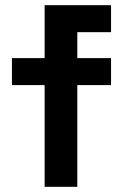

<svg xmlns="http://www.w3.org/2000/svg" viewBox="-20 -720 476 740"><path d="M152 0H278V-392H408V-496H278V-596H408V-700H152V-496H26V-392H152Z"/></svg>

Font: Meta Space
Style: Bold
Weight: 700
Designer: Meta Pool / Florian Karsten
Foundry: Meta Pool / Florian Karsten
Version: Version 2.000;Glyphs 3.1.1 (3137)